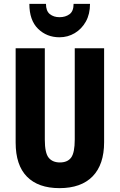

<svg xmlns="http://www.w3.org/2000/svg" viewBox="-20 -1057 619 994"><path d="M519 -321Q519 -205 459.5 -144Q400 -83 288 -83Q178 -83 119.5 -142.5Q61 -202 61 -319V-807H212V-334Q212 -265 232 -240.5Q252 -216 290 -216Q330 -216 348.5 -241.5Q367 -267 367 -335V-807H519ZM446 -1037Q446 -984 424.5 -945.5Q403 -907 367 -885.5Q331 -864 288 -864Q222 -864 177 -908Q132 -952 132 -1037H218Q218 -1000 238 -984Q258 -968 288 -968Q319 -968 340 -983.5Q361 -999 361 -1037Z"/></svg>

Font: Noto Sans Kannada UI ExtraCondensed ExtraBold
Style: Regular
Weight: 800
Width: 2
Designer: Jelle Bosma - Monotype Design Team
Foundry: Monotype Imaging Inc.
Version: Version 2.005; ttfautohint (v1.8.4.7-5d5b)